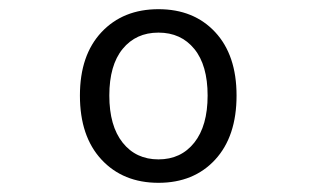

<svg xmlns="http://www.w3.org/2000/svg" viewBox="-20 -729 690 418"><path d="M325 -331Q248 -331 201 -381.5Q154 -432 154 -521Q154 -609 201 -659Q248 -709 325 -709Q402 -709 448.5 -659Q495 -609 495 -521Q495 -432 448.5 -381.5Q402 -331 325 -331ZM325 -382Q374 -382 403 -418.5Q432 -455 432 -521Q432 -587 403 -622.5Q374 -658 325 -658Q276 -658 247 -622.5Q218 -587 218 -521Q218 -455 247 -418.5Q276 -382 325 -382Z"/></svg>

Font: Azeret Mono Thin Light
Style: Regular
Weight: 300
Version: Version 1.002